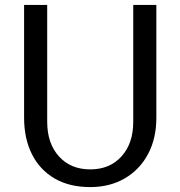

<svg xmlns="http://www.w3.org/2000/svg" viewBox="-20 -747 734 781"><path d="M347 14Q262 14 201.8 -21.2Q141.5 -56.5 109.8 -120Q78 -183.5 78 -268V-727H172V-252Q172 -163.5 219.8 -110.8Q267.5 -58 347 -58Q426.5 -58 474.2 -110.8Q522 -163.5 522 -252V-727H616V-268Q616 -183.5 582 -120Q548 -56.5 487.2 -21.2Q426.5 14 347 14Z"/></svg>

Font: Expletus Sans
Style: Regular
Weight: 400
Designer: Jasper de Waard
Foundry: Designtown
Version: Version 7.500